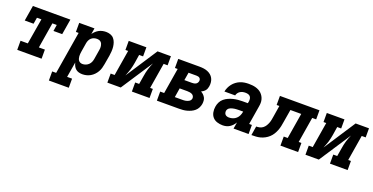

<svg xmlns="http://www.w3.org/2000/svg" viewBox="-26 -1259 4252 2186"><g transform="rotate(20 2100.0 -166.5)"><path d="M107 0V-110H195L247 -420H193L180 -343H73L104 -530H558L527 -343H421L433 -420H380L329 -110H402V0Z M565 205V95H613L698 -420H665V-530H850L838 -458Q851 -476 868 -492Q885 -508 905 -518.5Q925 -529 946.5 -533.5Q968 -538 990 -538Q1017 -538 1042.5 -529Q1068 -520 1084.5 -500.5Q1101 -481 1109.5 -456.5Q1118 -432 1121 -405.5Q1124 -379 1122 -351Q1120 -323 1116 -296L1097 -186Q1093 -161 1086 -137Q1079 -113 1066 -90.5Q1053 -68 1034.5 -49Q1016 -30 993.5 -17Q971 -4 946.5 2Q922 8 897 8Q874 8 853 2Q832 -4 816.5 -17.5Q801 -31 791.5 -50Q782 -69 777 -90Q777 -90 777 -90Q777 -90 777 -90L746 95H806V205ZM860 -102Q879 -102 898.5 -109.5Q918 -117 933 -131.5Q948 -146 956 -165Q964 -184 967 -204L985 -314Q988 -327 988.5 -341Q989 -355 987 -367.5Q985 -380 980 -392Q975 -404 965.5 -412.5Q956 -421 943.5 -424.5Q931 -428 917 -428Q900 -428 882.5 -422.5Q865 -417 851 -404.5Q837 -392 829 -375Q821 -358 818 -341L800 -231Q798 -217 796.5 -202.5Q795 -188 796 -174.5Q797 -161 800.5 -147.5Q804 -134 812 -123.5Q820 -113 832.5 -107.5Q845 -102 860 -102Z M1199 0V-110H1247L1298 -420H1265V-530H1479V-420H1431L1415 -318Q1411 -296 1406.5 -274.5Q1402 -253 1395.5 -231.5Q1389 -210 1380.5 -189Q1372 -168 1364 -147L1614 -530H1776V-420H1728L1677 -110H1710V0H1496V-110H1544L1561 -212Q1564 -234 1569 -255.5Q1574 -277 1580 -298.5Q1586 -320 1594.5 -341Q1603 -362 1612 -383L1361 0Z M1799 0V-110H1847L1898 -420H1865V-530H2125Q2150 -530 2175 -526.5Q2200 -523 2222 -514Q2244 -505 2262 -490Q2280 -475 2291 -454Q2302 -433 2305 -408Q2308 -383 2304 -358Q2302 -345 2297 -331Q2292 -317 2283 -305.5Q2274 -294 2261.5 -285.5Q2249 -277 2236 -270Q2253 -261 2266.5 -248Q2280 -235 2289 -218.5Q2298 -202 2299.5 -181.5Q2301 -161 2298 -141Q2294 -118 2282.5 -95Q2271 -72 2251.5 -55Q2232 -38 2209 -27.5Q2186 -17 2162 -10.5Q2138 -4 2114 -2Q2090 0 2066 0ZM2107 -327Q2118 -327 2129 -329Q2140 -331 2150.5 -336.5Q2161 -342 2167.5 -352Q2174 -362 2176 -373Q2178 -384 2175 -394Q2172 -404 2164.5 -410.5Q2157 -417 2146.5 -419.5Q2136 -422 2125 -422H2029L2013 -327ZM1977 -108H2066Q2076 -108 2086.5 -108.5Q2097 -109 2107 -111Q2117 -113 2127.5 -116.5Q2138 -120 2147.5 -126Q2157 -132 2163 -141Q2169 -150 2171 -160Q2173 -175 2166 -188.5Q2159 -202 2146 -208.5Q2133 -215 2118 -217.5Q2103 -220 2087 -220H1995Z M2597 8Q2562 8 2529.5 -2.5Q2497 -13 2476 -37Q2455 -61 2448.5 -95.5Q2442 -130 2448 -164Q2452 -192 2465.5 -219Q2479 -246 2502 -265Q2525 -284 2552.5 -296Q2580 -308 2608 -315Q2636 -322 2664 -324.5Q2692 -327 2719 -327H2782L2787 -353Q2789 -369 2786 -385Q2783 -401 2773 -411.5Q2763 -422 2747.5 -426Q2732 -430 2716 -430Q2700 -430 2684 -426.5Q2668 -423 2653.5 -414Q2639 -405 2629 -391Q2619 -377 2616 -361H2486Q2491 -387 2502 -411Q2513 -435 2529.5 -456Q2546 -477 2568 -493.5Q2590 -510 2614.5 -520Q2639 -530 2665 -534Q2691 -538 2716 -538Q2738 -538 2759.5 -536Q2781 -534 2801 -528.5Q2821 -523 2839.5 -513.5Q2858 -504 2872.5 -490Q2887 -476 2897.5 -458.5Q2908 -441 2913.5 -420.5Q2919 -400 2918.5 -378.5Q2918 -357 2914 -335L2877 -110H2910V0H2728L2741 -79Q2730 -60 2714.5 -43Q2699 -26 2680 -14Q2661 -2 2639.5 3Q2618 8 2597 8ZM2636 -100Q2659 -100 2681.5 -107.5Q2704 -115 2722 -131.5Q2740 -148 2750 -169.5Q2760 -191 2764 -214L2765 -219H2719Q2709 -219 2699 -218.5Q2689 -218 2679 -217.5Q2669 -217 2659.5 -215.5Q2650 -214 2639.5 -211.5Q2629 -209 2619.5 -205.5Q2610 -202 2601 -196Q2592 -190 2586 -181Q2580 -172 2578 -162Q2576 -149 2579 -136.5Q2582 -124 2590.5 -115.5Q2599 -107 2611 -103.5Q2623 -100 2636 -100Z M2944 0 2962 -110Q2982 -110 3003 -114.5Q3024 -119 3041.5 -132.5Q3059 -146 3070.5 -164.5Q3082 -183 3089.5 -202.5Q3097 -222 3101 -242.5Q3105 -263 3108 -283L3130 -420H3097V-530H3576V-420H3528L3477 -110H3510V0H3296V-110H3344L3395 -420H3264L3238 -265Q3234 -238 3228.5 -212Q3223 -186 3212.5 -159Q3202 -132 3187 -108Q3172 -84 3151 -64.5Q3130 -45 3104 -31Q3078 -17 3051.5 -10Q3025 -3 2998 -1.5Q2971 0 2944 0Z M3599 0V-110H3647L3698 -420H3665V-530H3879V-420H3831L3815 -318Q3811 -296 3806.5 -274.5Q3802 -253 3795.5 -231.5Q3789 -210 3780.5 -189Q3772 -168 3764 -147L4014 -530H4176V-420H4128L4077 -110H4110V0H3896V-110H3944L3961 -212Q3964 -234 3969 -255.5Q3974 -277 3980 -298.5Q3986 -320 3994.5 -341Q4003 -362 4012 -383L3761 0Z"/></g></svg>

Font: Iosevka Curly Slab XBdExObl
Style: Regular
Weight: 800
Width: 7
Italic angle: -9°
Monospace: yes
Designer: Belleve Invis
Foundry: Belleve Invis
Version: Version 11.1.0; ttfautohint (v1.8.3)